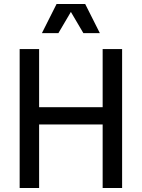

<svg xmlns="http://www.w3.org/2000/svg" viewBox="-20 -947 715 967"><path d="M79 0H177V-320H497V0H595V-700H497V-407H177V-700H79ZM191 -780H274L337 -887L400 -780H483L409 -927H265Z"/></svg>

Font: Uncut Sans Medium
Style: Regular
Weight: 500
Designer: Kasper Nordkvist
Foundry: UNCUT.wtf
Version: Version 1.304;Glyphs 3.2 (3246)